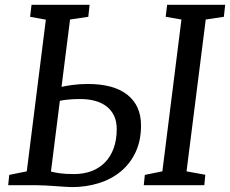

<svg xmlns="http://www.w3.org/2000/svg" viewBox="-20 -763 948 791"><path d="M576.7 -42.5 648.9 -57.1 727.5 -682.6 662.6 -693.8 668.5 -743.2H907.7L902.3 -693.8L827.6 -682.6L748.5 -57.1L825.7 -43L821.8 0H572.3ZM18.1 -42.5 90.3 -57.1 168.9 -682.1 104 -693.8 109.9 -743.2H349.1L343.8 -693.8L268.6 -682.6L233.4 -404.8L233.9 -405.3Q251 -409.2 279.5 -413.1Q308.1 -417 341.8 -417Q449.2 -417 505.1 -372.3Q561 -327.6 561 -246.6Q561 -183.6 538.6 -136Q516.1 -88.4 477.3 -56.4Q438.5 -24.4 386.5 -8.3Q334.5 7.8 275.9 7.8Q267.1 7.8 249.3 6.6Q231.4 5.4 210.2 3.9Q189 2.4 168 1.2Q147 0 131.8 0H13.7ZM189.9 -56.2Q204.6 -52.2 226.8 -49.1Q249 -45.9 285.2 -45.9Q325.2 -45.9 357.7 -58.3Q390.1 -70.8 413.1 -94.5Q436 -118.2 448.5 -152.8Q460.9 -187.5 460.9 -231.4Q460.9 -262.7 450 -285.9Q439 -309.1 419.2 -324.5Q399.4 -339.8 371.8 -347.4Q344.2 -355 310.5 -355Q284.7 -355 263.2 -353Q241.7 -351.1 227.1 -347.7H226.6Z"/></svg>

Font: Merriweather
Style: Italic
Weight: 400
Italic angle: -7°
Designer: Eben Sorkin ( eben@eyebytes.com )
Foundry: Eben Sorkin ( eben@eyebytes.com )
Version: Version 1.005; ttfautohint (v0.97) -l 13 -r 13 -G 200 -x 24 